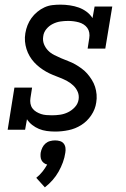

<svg xmlns="http://www.w3.org/2000/svg" viewBox="-20 -558 540 826"><path d="M217 8Q199 8 181 5.5Q163 3 147.5 -3.5Q132 -10 118.5 -20.5Q105 -31 96 -45L88 0H13L42 -181H118L111 -136Q109 -124 111 -112.5Q113 -101 119.5 -92Q126 -83 136 -77Q146 -71 156.5 -67.5Q167 -64 179 -63Q191 -62 203 -62Q203 -62 203 -62Q203 -62 204 -62Q221 -62 238.5 -64.5Q256 -67 272.5 -75Q289 -83 302 -97Q315 -111 318 -129Q321 -147 314.5 -162.5Q308 -178 296 -189.5Q284 -201 269.5 -209Q255 -217 239.5 -223Q224 -229 208 -235.5Q192 -242 178 -250Q164 -258 151 -268Q138 -278 127 -290Q116 -302 107.5 -316.5Q99 -331 94 -347Q89 -363 87.5 -380Q86 -397 89 -415Q92 -433 98.5 -449.5Q105 -466 115.5 -480.5Q126 -495 140.5 -507Q155 -519 171.5 -526.5Q188 -534 205.5 -536Q223 -538 240 -538Q260 -538 280.5 -535Q301 -532 319 -525.5Q337 -519 352.5 -507.5Q368 -496 378 -480L387 -530H463L433 -349H357L364 -394Q366 -406 364 -417.5Q362 -429 355.5 -438Q349 -447 339.5 -453Q330 -459 319 -462Q308 -465 296.5 -466.5Q285 -468 273 -468Q256 -468 239.5 -465.5Q223 -463 207 -455Q191 -447 179.5 -433Q168 -419 166 -402Q163 -384 169 -368.5Q175 -353 186.5 -341Q198 -329 213 -321.5Q228 -314 243 -307.5Q258 -301 274 -295Q290 -289 304 -281Q318 -273 331.5 -263Q345 -253 355.5 -241Q366 -229 375 -214.5Q384 -200 389 -184.5Q394 -169 395.5 -151.5Q397 -134 394 -117Q390 -88 372.5 -62Q355 -36 329.5 -20Q304 -4 275 2Q246 8 218 8ZM173 248 136 207Q151 195 162.5 180.5Q174 166 183 150Q175 148 168.5 143Q162 138 158.5 131Q155 124 154.5 115.5Q154 107 155 99Q157 88 162 77.5Q167 67 175.5 59.5Q184 52 195 49Q206 46 217 46Q228 46 238 49Q248 52 254 59.5Q260 67 261.5 77.5Q263 88 261 99Q258 120 250.5 140.5Q243 161 232 180.5Q221 200 206 217Q191 234 173 248Z"/></svg>

Font: Iosevka Curly Slab Oblique
Style: Regular
Weight: 400
Italic angle: -9°
Monospace: yes
Designer: Belleve Invis
Foundry: Belleve Invis
Version: Version 11.1.0; ttfautohint (v1.8.3)